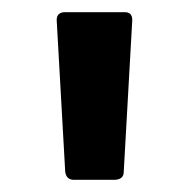

<svg xmlns="http://www.w3.org/2000/svg" viewBox="-20 -754 310 315"><path d="M169 -459H101Q89 -459 87 -472L73 -721Q73 -733 85 -734H185Q197 -734 197 -721L183 -472Q183 -460 169 -459Z"/></svg>

Font: YamahaIndonesia935. App
Style: Bold
Weight: 700
Designer: Dalton Maag Ltd
Foundry: Dalton Maag Ltd
Version: Version 1.002; January 01, 2024; Regular/Italic